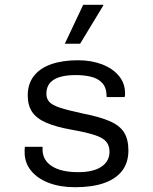

<svg xmlns="http://www.w3.org/2000/svg" viewBox="-20 -773 640 803"><path d="M294 10Q232 10 184.5 -8Q137 -26 110 -59Q83 -92 83 -136Q83 -139 83 -145.5Q83 -152 84 -159H158V-148Q158 -103 197 -78Q236 -53 307 -53Q371 -53 404.5 -76Q438 -99 438 -138Q438 -163 425 -179.5Q412 -196 378 -207.5Q344 -219 282 -230Q214 -242 173 -260Q132 -278 114 -305.5Q96 -333 96 -374Q96 -422 121.5 -455Q147 -488 194.5 -504.5Q242 -521 306 -521Q362 -521 406.5 -504Q451 -487 477 -456Q503 -425 503 -383Q503 -381 503 -377Q503 -373 501 -367H426Q426 -406 408 -425.5Q390 -445 361 -452Q332 -459 297 -459Q174 -459 174 -381Q174 -360 186.5 -346.5Q199 -333 231 -322.5Q263 -312 323 -299Q396 -285 438.5 -266.5Q481 -248 499 -219Q517 -190 517 -144Q517 -93 491 -59Q465 -25 415.5 -7.5Q366 10 294 10ZM251 -590 328 -753H412V-750L315 -590Z"/></svg>

Font: Chivo Mono Light
Style: Regular
Weight: 300
Monospace: yes
Designer: Hector Gatti
Foundry: Omnibus-Type
Version: Version 1.008